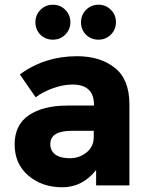

<svg xmlns="http://www.w3.org/2000/svg" viewBox="-20 -785 634 813"><path d="M528 0H387V-65Q329 8 243.5 8Q158 8 100 -41.5Q42 -91 42 -173.5Q42 -256 102 -297Q162 -338 266 -338H378V-341Q378 -427 287 -427Q248 -427 204.5 -411.5Q161 -396 131 -373L64 -470Q170 -547 306 -547Q404 -547 466 -498Q528 -449 528 -343ZM377 -205V-231H283Q193 -231 193 -175Q193 -146 214.5 -130.5Q236 -115 276 -115Q316 -115 346.5 -139.5Q377 -164 377 -205ZM151 -638Q130 -660 130 -691Q130 -722 151.5 -743.5Q173 -765 204 -765Q235 -765 256.5 -743.5Q278 -722 278 -691Q278 -660 256.5 -638.5Q235 -617 204 -617Q173 -617 151 -638ZM344 -638Q323 -660 323 -691Q323 -722 344.5 -743.5Q366 -765 397 -765Q428 -765 449.5 -743.5Q471 -722 471 -691Q471 -660 449.5 -638.5Q428 -617 397 -617Q366 -617 344 -638Z"/></svg>

Font: Montserrat_am3
Style: Bold
Weight: 700
Designer: Julieta Ulanovsky
Foundry: Julieta Ulanovsky. Armenina letters added by Vahan Hovhannisyan
Version: Version 2.001